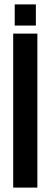

<svg xmlns="http://www.w3.org/2000/svg" viewBox="-20 -853 230 873"><path d="M40 0V-700.2H149.9V0ZM46.9 -833H143.1V-736.8H46.9Z"/></svg>

Font: Bebas Neue Bold
Style: Regular
Weight: 700
Designer: Ryoichi Tsunekawa
Foundry: Ryoichi Tsunekawa
Version: Version 1.300